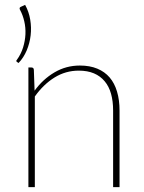

<svg xmlns="http://www.w3.org/2000/svg" viewBox="-20 -771 594 791"><path d="M83.5 -751Q99 -723 104.5 -690.2Q110 -657.5 106.2 -625.2Q102.5 -593 90 -563.2Q77.5 -533.5 56.5 -511.5L49.5 -516Q45 -520 49.5 -524.5Q66.5 -548 75 -575.2Q83.5 -602.5 84.8 -630Q86 -657.5 80 -683.2Q74 -709 63 -729.5Q60.5 -733.5 60.8 -737Q61 -740.5 65 -742.5ZM122.5 -397.5Q157 -445 204.8 -473Q252.5 -501 309 -501Q350 -501 380.8 -488.2Q411.5 -475.5 431.8 -451.8Q452 -428 462.2 -393.5Q472.5 -359 472.5 -315.5V0H446V-315.5Q446 -354 437.5 -384.5Q429 -415 411.2 -436.2Q393.5 -457.5 367 -468.8Q340.5 -480 304.5 -480Q250.5 -480 204.8 -451.8Q159 -423.5 123.5 -373.5V0H97V-493H109.5Q119 -493 119.5 -483Z"/></svg>

Font: Lato ExtraLight
Style: Regular
Weight: 275
Designer: Lukasz Dziedzic with Adam Twardoch and Botio Nikoltchev
Foundry: tyPoland Lukasz Dziedzic
Version: Version 2.015; 2015-08-06; http://www.latofonts.com/